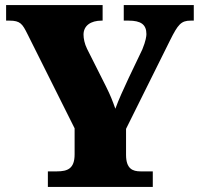

<svg xmlns="http://www.w3.org/2000/svg" viewBox="-20 -734 783 754"><path d="M168 0H580V-61H532C501 -61 475 -71 475 -126V-228L648 -576C679 -638 691 -653 729 -653H741V-714H466V-653H485C533 -653 555 -638 555 -600C555 -593 553 -574 539 -540L485 -427C465 -384 446 -343 433 -307C422 -338 414 -359 396 -395L322 -542C312 -562 308 -583 308 -598C308 -633 336 -653 379 -653H383V-714H4V-653H17C60 -653 68 -640 88 -600L273 -230V-128C273 -72 246 -61 203 -61H168Z"/></svg>

Font: Noto Serif Georgian Black
Style: Regular
Weight: 900
Designer: Monotype Design Team, Akaki Razmadze
Foundry: Google LLC
Version: Version 2.003